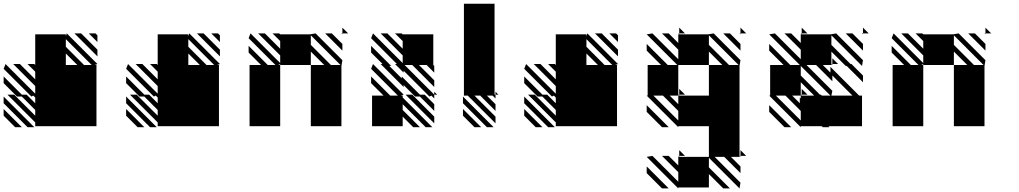

<svg xmlns="http://www.w3.org/2000/svg" viewBox="-25 -687 5545 1045"><path d="M125 5.2 -5.2 -125V-161.5L161.5 5.2ZM57.3 5.2 -5.2 -57.3V-93.8L93.8 5.2ZM145.8 -161.5 -5.2 -312.5 5.2 -338.5 166.7 -177.1V-218.8L46.9 -338.5H83.3L166.7 -255.2V-296.9L125 -338.5H161.5L166.7 -333.3V-500H333.3V-489.6L338.5 -505.2L505.2 -338.5L489.6 -333.3H500V0H166.7V-20.8L15.6 -171.9H52.1L166.7 -57.3V-88.5L93.8 -161.5H67.7L-5.2 -234.4V-270.8L93.8 -171.9H119.8L166.7 -125V-156.2L156.2 -166.7ZM505.2 -458.3 458.3 -505.2H494.8L505.2 -494.8ZM505.2 -380.2 380.2 -505.2H416.7L505.2 -416.7ZM395.8 -333.3 333.3 -395.8V-333.3ZM432.3 -333.3H474L333.3 -474V-432.3Z M791.7 5.2 661.5 -125V-161.5L828.1 5.2ZM724 5.2 661.5 -57.3V-93.8L760.4 5.2ZM812.5 -161.5 661.5 -312.5 671.9 -338.5 833.3 -177.1V-218.8L713.5 -338.5H750L833.3 -255.2V-296.9L791.7 -338.5H828.1L833.3 -333.3V-500H1000V-489.6L1005.2 -505.2L1171.9 -338.5L1156.2 -333.3H1166.7V0H833.3V-20.8L682.3 -171.9H718.8L833.3 -57.3V-88.5L760.4 -161.5H734.4L661.5 -234.4V-270.8L760.4 -171.9H786.5L833.3 -125V-156.2L822.9 -166.7ZM1171.9 -458.3 1125 -505.2H1161.5L1171.9 -494.8ZM1171.9 -380.2 1046.9 -505.2H1083.3L1171.9 -416.7ZM1062.5 -333.3 1000 -395.8V-333.3ZM1099 -333.3H1140.6L1000 -474V-432.3Z M1838.5 -500 1833.3 -505.2H1838.5ZM1838.5 -411.5 1744.8 -505.2H1781.2L1838.5 -447.9ZM1838.5 -505.2H1869.8L1838.5 -536.5ZM1666.7 0V-333.3H1739.6L1666.7 -406.2V-333.3H1500V0H1333.3V-333.3H1395.8L1328.1 -401V-437.5L1432.3 -333.3H1474L1328.1 -479.2L1338.5 -505.2L1500 -343.8V-385.4L1380.2 -505.2H1416.7L1500 -421.9V-463.5L1458.3 -505.2H1494.8L1500 -500H1661.5L1692.7 -505.2L1838.5 -359.4L1833.3 -328.1V0ZM1776 -333.3H1828.1L1666.7 -494.8V-442.7ZM1489.6 -333.3H1500V-338.5Z M2338.5 -15.6 2182.3 -171.9H2218.8L2338.5 -52.1ZM2171.9 -291.7 2125 -338.5H2135.4L1994.8 -479.2L2005.2 -505.2L2166.7 -343.8V-385.4L2046.9 -505.2H2083.3L2166.7 -421.9V-463.5L2125 -505.2H2161.5L2166.7 -500H2333.3V-333.3L2338.5 -328.1V-291.7L2296.9 -333.3H2255.2L2338.5 -250V-213.5L2218.8 -333.3H2177.1L2338.5 -171.9H2354.2L2338.5 -187.5V-151Q2333.3 -156.2 2322.9 -166.7L2312.5 -161.5L2171.9 -302.1ZM2171.9 -213.5 2046.9 -338.5H2057.3L1994.8 -401V-437.5L2104.2 -328.1H2093.8L2161.5 -260.4V-270.8L2260.4 -171.9H2286.5L2338.5 -119.8V-83.3L2260.4 -161.5H2234.4L2171.9 -224ZM2166.7 -333.3H2171.9ZM2166.7 -333.3V-338.5ZM2166.7 -52.1V0H2000V-166.7H2062.5L1994.8 -234.4V-270.8L2099 -166.7H2140.6L1994.8 -312.5L2005.2 -338.5L2171.9 -171.9L2156.2 -166.7H2166.7V-156.2L2328.1 5.2H2291.7L2166.7 -119.8V-88.5L2260.4 5.2H2224Z M2625 5.2 2494.8 -125V-161.5L2661.5 5.2ZM2557.3 5.2 2494.8 -57.3V-93.8L2593.8 5.2ZM2500 -666.7H2666.7V-171.9H2671.9V-151L2656.2 -166.7H2625L2671.9 -119.8V-83.3L2588.5 -166.7H2557.3L2671.9 -52.1V-15.6L2520.8 -166.7H2500ZM2671.9 -171.9H2687.5L2671.9 -187.5Z M2958.3 5.2 2828.1 -125V-161.5L2994.8 5.2ZM2890.6 5.2 2828.1 -57.3V-93.8L2927.1 5.2ZM2979.2 -161.5 2828.1 -312.5 2838.5 -338.5 3000 -177.1V-218.8L2880.2 -338.5H2916.7L3000 -255.2V-296.9L2958.3 -338.5H2994.8L3000 -333.3V-500H3166.7V-489.6L3171.9 -505.2L3338.5 -338.5L3322.9 -333.3H3333.3V0H3000V-20.8L2849 -171.9H2885.4L3000 -57.3V-88.5L2927.1 -161.5H2901L2828.1 -234.4V-270.8L2927.1 -171.9H2953.1L3000 -125V-156.2L2989.6 -166.7ZM3338.5 -458.3 3291.7 -505.2H3328.1L3338.5 -494.8ZM3338.5 -380.2 3213.5 -505.2H3250L3338.5 -416.7ZM3229.2 -333.3 3166.7 -395.8V-333.3ZM3265.6 -333.3H3307.3L3166.7 -474V-432.3Z M3666.7 338.5 3494.8 166.7 3526 161.5 3666.7 302.1V250L3578.1 161.5H3614.6L3666.7 213.5V166.7H3671.9L3666.7 161.5H3671.9V166.7H3828.1H3833.3V0H3666.7V5.2L3494.8 -166.7H3500V-333.3H3572.9L3494.8 -411.5V-447.9L3609.4 -333.3H3661.5L3494.8 -500L3526 -505.2L3666.7 -364.6V-416.7L3578.1 -505.2H3614.6L3666.7 -453.1V-500H3671.9L3666.7 -505.2H3671.9V-500H3828.1L3859.4 -505.2L4005.2 -359.4L4000 -328.1V161.5H4005.2V166.7L4000 161.5V166.7H3953.1L4005.2 218.8V255.2L3916.7 166.7H3864.6L4005.2 307.3L4000 338.5L3833.3 171.9V224L3947.9 338.5H3911.5L3833.3 260.4V333.3H3666.7ZM3578.1 338.5 3494.8 255.2V218.8L3614.6 338.5ZM3578.1 5.2 3494.8 -78.1V-114.6L3614.6 5.2ZM4005.2 -500 4000 -505.2H4005.2ZM4005.2 -411.5 3911.5 -505.2H3947.9L4005.2 -447.9ZM4005.2 161.5H4036.5L4005.2 130.2ZM3671.9 161.5H3703.1L3671.9 130.2ZM3671.9 -171.9V-166.7L3666.7 -171.9ZM3671.9 -171.9H3703.1L3671.9 -203.1ZM4005.2 -505.2H4036.5L4005.2 -536.5ZM3671.9 -505.2H3703.1L3671.9 -536.5ZM3666.7 -31.2V-83.3L3583.3 -166.7H3531.2ZM3666.7 -119.8V-166.7H3833.3V-333.3H3906.2L3833.3 -406.2V-333.3H3666.7V-328.1V-166.7H3619.8ZM3942.7 -333.3H3994.8L3833.3 -494.8V-442.7Z M4671.9 -500 4666.7 -505.2H4671.9ZM4671.9 -411.5 4578.1 -505.2H4614.6L4671.9 -447.9ZM4666.7 0H4484.4L4489.6 5.2H4453.1L4447.9 0H4333.3V5.2L4161.5 -166.7H4166.7V-333.3H4239.6L4161.5 -411.5V-447.9L4276 -333.3H4328.1L4161.5 -500L4192.7 -505.2L4333.3 -364.6V-416.7L4244.8 -505.2H4281.2L4333.3 -453.1V-500H4338.5L4333.3 -505.2H4338.5V-500H4494.8L4526 -505.2L4671.9 -359.4L4666.7 -328.1L4500 -494.8V-442.7L4604.2 -338.5H4609.4L4671.9 -276V-239.6L4583.3 -328.1H4578.1L4500 -406.2V-338.5H4505.2V-333.3L4500 -338.5V-333.3H4453.1L4494.8 -291.7V-322.9L4651 -166.7H4666.7ZM4447.9 -166.7H4494.8L4333.3 -328.1V-276L4437.5 -171.9H4442.7ZM4333.3 -151V-166.7H4338.5L4333.3 -171.9H4338.5V-166.7H4406.2L4333.3 -239.6V-166.7H4286.5L4328.1 -125V-156.2ZM4338.5 -203.1V-171.9H4369.8ZM4333.3 -83.3 4250 -166.7H4197.9L4333.3 -31.2ZM4281.2 5.2H4244.8L4161.5 -78.1V-114.6ZM4614.6 -166.7 4505.2 -276V-244.8L4416.7 -333.3H4364.6L4505.2 -192.7L4500 -166.7ZM4505.2 -338.5H4536.5L4505.2 -369.8ZM4671.9 -505.2H4703.1L4671.9 -536.5ZM4338.5 -505.2H4369.8L4338.5 -536.5Z M5338.5 -500 5333.3 -505.2H5338.5ZM5338.5 -411.5 5244.8 -505.2H5281.2L5338.5 -447.9ZM5338.5 -505.2H5369.8L5338.5 -536.5ZM5166.7 0V-333.3H5239.6L5166.7 -406.2V-333.3H5000V0H4833.3V-333.3H4895.8L4828.1 -401V-437.5L4932.3 -333.3H4974L4828.1 -479.2L4838.5 -505.2L5000 -343.8V-385.4L4880.2 -505.2H4916.7L5000 -421.9V-463.5L4958.3 -505.2H4994.8L5000 -500H5161.5L5192.7 -505.2L5338.5 -359.4L5333.3 -328.1V0ZM5276 -333.3H5328.1L5166.7 -494.8V-442.7ZM4989.6 -333.3H5000V-338.5Z"/></svg>

Font: 0xA000-Monochrome
Style: Monochrome
Weight: 400
Version: Version 0.1